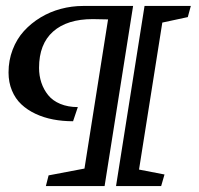

<svg xmlns="http://www.w3.org/2000/svg" viewBox="-20 -628 672 648"><path d="M371.6 0 467.8 -607.9H624L613.8 -570.3L527.8 -551.8L449.2 -55.7L535.2 -39.1L523.9 0ZM260.3 -607.9H429.2L333 0H134.8L144 -36.1L265.1 -59.1L344.7 -562.5Q305.7 -563.5 293 -563.5Q206.5 -563.5 159.2 -521.5Q111.8 -479.5 111.8 -398.9Q111.8 -372.6 119.6 -349.1Q127.4 -325.7 142.6 -306.9Q157.7 -288.1 183.6 -277.3Q209.5 -266.6 242.7 -266.6L226.6 -218.8Q190.9 -218.8 159.2 -224.9Q127.4 -231 99.9 -243.9Q72.3 -256.8 52 -275.9Q31.7 -294.9 20.3 -322.5Q8.8 -350.1 8.8 -383.3Q8.8 -424.3 22.7 -460.4Q36.6 -496.6 60.8 -523.2Q85 -549.8 116.9 -569.1Q148.9 -588.4 185.5 -598.1Q222.2 -607.9 260.3 -607.9Z"/></svg>

Font: Neuton Cursive
Style: Regular
Weight: 500
Designer: Brian M Zick
Version: Version 1.43